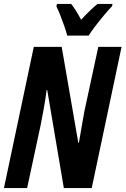

<svg xmlns="http://www.w3.org/2000/svg" viewBox="-22 -951 635 971"><path d="M-2 0 148.9 -713.9H290L374 -229H377Q384.8 -274.9 392.3 -317.6Q399.9 -360.4 404.8 -388.2L475.1 -713.9H592.8L441.9 0H300.8L216.8 -496.1H213.9Q207.5 -445.8 198.5 -397.2Q189.5 -348.6 184.1 -320.8L115.2 0ZM317.9 -771Q313 -790.5 303.7 -817.6Q294.4 -844.7 283.7 -871.8Q272.9 -898.9 263.2 -918.9L266.1 -931.2H337.9Q348.6 -917.5 361.6 -897.5Q374.5 -877.4 388.2 -851.1Q412.1 -877 433.1 -897.2Q454.1 -917.5 471.2 -931.2H546.9L544.9 -919.9Q529.3 -903.8 505.6 -875.7Q481.9 -847.7 460 -818.8Q438 -790 426.3 -771Z"/></svg>

Font: Open Sans Condensed
Style: Bold Italic
Weight: 700
Width: 3
Italic angle: -12°
Designer: Monotype Design Team
Foundry: Monotype Imaging Inc.
Version: Version 3.003; ttfautohint (v1.8.4)